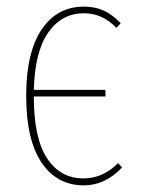

<svg xmlns="http://www.w3.org/2000/svg" viewBox="-20 -549 428 579"><path d="M348 -44Q297 10 233 10Q152 10 105.5 -58.5Q59 -127 59 -260Q59 -391 105.5 -460Q152 -529 233 -529Q267 -529 293 -517Q319 -505 344 -479L331 -465Q289 -509 233 -509Q166 -509 125.5 -451Q85 -393 82 -278H298V-258H82Q82 -132 122 -71.5Q162 -11 232 -11Q290 -11 336 -57Z"/></svg>

Font: Fira Sans Extra Condensed Thin
Style: Regular
Weight: 250
Width: 1
Designer: Carrois Corporate & Edenspiekermann AG
Foundry: Carrois Corporate GbR & Edenspiekermann AG
Version: Version 4.203